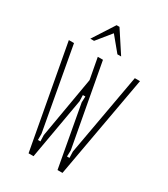

<svg xmlns="http://www.w3.org/2000/svg" viewBox="-165 -726 703 804"><g transform="rotate(30 187.0 -324.5)"><path d="M15 -495H40L112 -98V-68H124L123 -98L174 -393L155 -495H180L253 -99L252 -69H264L263 -99L334 -495H359L270 0H246L192 -296L193 -325H181L182 -296L130 0H106ZM157 -649H171L239 -545H221L164 -614L108 -545H90Z"/></g></svg>

Font: Moniqa Thin Paragraph
Style: Regular
Weight: 100
Designer: Rajesh Rajput
Foundry: Rajesh Rajput
Version: Version 1.000